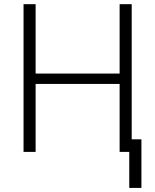

<svg xmlns="http://www.w3.org/2000/svg" viewBox="-20 -731 747 924"><path d="M613.8 0H555.7V-327.1H151.4V0H93.3V-710.9H151.4V-377H555.7V-710.9H613.8ZM660.6 173.3H602.1V-60.5H660.6Z"/></svg>

Font: Roboto Web
Style: Light
Weight: 300
Designer: Google
Version: Version 1.200310; 2013